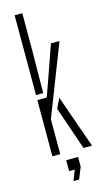

<svg xmlns="http://www.w3.org/2000/svg" viewBox="-144 -845 575 1052"><g transform="rotate(-15 143.5 -319.5)"><path d="M57.5 0V-319H111L149.5 -427.5L210 -600H258.5L102 -198V0ZM57.5 -347.5V-800H101V-605.5L98.5 -347.5ZM150 -244.5 177 -300 282.5 0H234ZM134 161 157 102H125V40H192.5V95L166 161Z"/></g></svg>

Font: Big Shoulders Stencil Display Thin Light
Style: Regular
Weight: 300
Version: Version 2.001